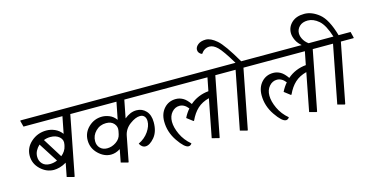

<svg xmlns="http://www.w3.org/2000/svg" viewBox="-89 -1386 3577 1844"><g transform="rotate(-15 1699.0 -464.0)"><path d="M579.1 -584.5 464.4 5.9 459 9.3 389.2 -9.3 415.5 -145Q380.4 -124 348.1 -115.5Q315.9 -106.9 290.5 -106.9Q216.8 -106.9 157.7 -162.8Q98.6 -218.8 98.6 -297.4Q98.6 -378.4 163.1 -435.1Q227.5 -491.7 314.5 -491.7Q357.9 -491.7 398.4 -473.9Q439 -456.1 468.3 -417.5L501 -584.5H113.8L98.1 -645L102.1 -649.4H692.9L708 -588.9L704.6 -584.5ZM445.8 -301.8 449.2 -318.4Q458.5 -362.3 425.3 -391.8Q392.1 -421.4 335.9 -421.4Q319.3 -421.4 302 -418.2Q284.7 -415 270 -408.7L390.6 -215.8Q411.6 -232.4 426.3 -254.6Q440.9 -276.9 445.8 -301.8ZM165.5 -270.5Q165.5 -228 192.6 -199.5Q219.7 -170.9 268.1 -170.9Q285.2 -170.9 304.4 -174.8Q323.7 -178.7 340.3 -186.5L217.8 -377.9Q193.8 -356 179.7 -328.9Q165.5 -301.8 165.5 -270.5Z M984.4 -308.6Q992.7 -349.6 965.8 -380.6Q939 -411.6 887.7 -411.6Q825.7 -411.6 783.7 -369.4Q741.7 -327.1 741.7 -270.5Q741.7 -228 768.1 -201.4Q794.4 -174.8 837.9 -174.8Q884.8 -174.8 926.8 -203.4Q968.8 -231.9 978 -277.3ZM1116.2 -584.5 1081.5 -406.7Q1109.4 -429.7 1138.9 -442.4Q1168.5 -455.1 1201.2 -455.1Q1257.8 -455.1 1295.4 -414.6Q1333 -374 1333 -301.3Q1333 -207 1286.4 -152.3Q1239.7 -97.7 1198.2 -97.7Q1179.2 -97.7 1163.8 -109.6Q1148.4 -121.6 1140.6 -140.1Q1204.6 -170.4 1241.5 -224.1Q1278.3 -277.8 1278.3 -326.7Q1278.3 -357.9 1262.7 -375.5Q1247.1 -393.1 1220.2 -393.1Q1175.3 -393.1 1118.4 -350.8Q1061.5 -308.6 1048.8 -242.2L1001 5.9L996.1 9.3L926.3 -9.3L950.7 -136.2Q924.8 -120.1 901.9 -113.5Q878.9 -106.9 857.9 -106.9Q790 -106.9 732.4 -162.6Q674.8 -218.3 674.8 -297.4Q674.8 -374 731.7 -428Q788.6 -481.9 866.2 -481.9Q900.4 -481.9 938.2 -466.8Q976.1 -451.7 1004.4 -413.1L1038.1 -584.5H680.2L664.6 -645L668.5 -649.4H1445.8L1460.9 -588.9L1457.5 -584.5Z M2021 -584.5 1906.2 5.9 1900.9 9.3 1831.1 -9.3 1904.3 -387.2Q1834.5 -369.1 1788.8 -327.4Q1743.2 -285.6 1710.9 -215.3L1705.1 -213.4L1644.5 -259.8Q1655.3 -282.2 1668.7 -302.5Q1682.1 -322.8 1697.8 -340.8Q1678.2 -365.7 1656.7 -377.7Q1635.3 -389.6 1611.8 -389.6Q1566.9 -389.6 1534.9 -353Q1502.9 -316.4 1502.9 -259.8Q1502.9 -203.1 1535.2 -133.5Q1567.4 -64 1629.9 -11.7Q1625 -2.4 1616 3.2Q1606.9 8.8 1597.7 8.8Q1558.6 8.8 1495.1 -83.5Q1431.6 -175.8 1431.6 -282.2Q1431.6 -361.3 1477.3 -411.6Q1522.9 -461.9 1594.2 -461.9Q1631.3 -461.9 1665 -442.9Q1698.7 -423.8 1731.9 -375.5Q1770 -409.2 1817.6 -429Q1865.2 -448.7 1917 -453.1L1942.9 -584.5H1433.1L1417.5 -645L1421.4 -649.4H2134.8L2149.9 -588.9L2146.5 -584.5Z M2300.8 -584.5 2186 5.9 2180.7 9.3 2110.8 -9.3 2222.7 -584.5H2122.1L2106.4 -645L2110.4 -649.4H2239.3Q2157.7 -785.2 2116.9 -825Q2076.2 -864.7 2038.1 -864.7Q2011.2 -864.7 1989.7 -851.8Q1968.3 -838.9 1951.7 -814.5Q1934.6 -820.8 1924.1 -834Q1913.6 -847.2 1913.6 -864.7Q1913.6 -893.1 1942.1 -915.8Q1970.7 -938.5 2019 -938.5Q2068.4 -938.5 2127.9 -887.2Q2187.5 -835.9 2295.9 -649.4H2414.6L2429.7 -588.9L2426.3 -584.5Z M2989.7 -584.5 2875 5.9 2869.6 9.3 2799.8 -9.3 2873 -387.2Q2803.2 -369.1 2757.6 -327.4Q2711.9 -285.6 2679.7 -215.3L2673.8 -213.4L2613.3 -259.8Q2624 -282.2 2637.5 -302.5Q2650.9 -322.8 2666.5 -340.8Q2647 -365.7 2625.5 -377.7Q2604 -389.6 2580.6 -389.6Q2535.6 -389.6 2503.7 -353Q2471.7 -316.4 2471.7 -259.8Q2471.7 -203.1 2503.9 -133.5Q2536.1 -64 2598.6 -11.7Q2593.8 -2.4 2584.7 3.2Q2575.7 8.8 2566.4 8.8Q2527.3 8.8 2463.9 -83.5Q2400.4 -175.8 2400.4 -282.2Q2400.4 -361.3 2446 -411.6Q2491.7 -461.9 2563 -461.9Q2600.1 -461.9 2633.8 -442.9Q2667.5 -423.8 2700.7 -375.5Q2738.8 -409.2 2786.4 -429Q2834 -448.7 2885.7 -453.1L2911.6 -584.5H2401.9L2386.2 -645L2390.1 -649.4H3103.5L3118.7 -588.9L3115.2 -584.5Z M3149.4 9.3 3079.6 -9.3 3191.4 -584.5H3090.8L3075.2 -645L3079.1 -649.4H3212.9Q3174.8 -771.5 3122.1 -816.9Q3069.3 -862.3 3013.7 -862.3Q2960 -862.3 2930.2 -833Q2900.4 -803.7 2900.4 -763.7Q2900.4 -730 2922.6 -694.6Q2944.8 -659.2 2991.2 -633.3L2915.5 -634.3Q2864.7 -673.3 2845.7 -713.6Q2826.7 -753.9 2826.7 -786.6Q2826.7 -847.7 2872.3 -890.1Q2918 -932.6 2997.6 -932.6Q3071.8 -932.6 3144 -874.5Q3216.3 -816.4 3264.2 -649.4H3383.3L3398.4 -588.9L3395 -584.5H3269.5L3154.8 5.9Z"/></g></svg>

Font: Sitara
Style: Italic
Weight: 400
Italic angle: -11°
Designer: Neelakash Kshetrimayum
Foundry: Neelakash Kshetrimayum
Version: Version 1.000;PS Version 1.000;PS 1.0;hotconv 1.;hotconv 1.0